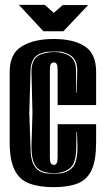

<svg xmlns="http://www.w3.org/2000/svg" viewBox="-20 -761 435 793"><path d="M202 12Q142 12 101.5 -3Q61 -18 40.5 -58.5Q20 -99 20 -173V-465Q20 -539 70 -569.5Q120 -600 202 -600Q284 -600 330.5 -569.5Q377 -539 377 -465V-327H218V-473Q218 -490 214 -497Q210 -503 202 -503Q195 -503 190 -497Q186 -490 186 -473V-110Q186 -92 190 -87Q194 -80 202 -80Q210 -80 214 -87Q218 -92 218 -110V-248H377V-174Q377 -99 358.5 -59Q340 -19 301 -3.5Q262 12 202 12ZM202 -44Q214 -44 224.5 -44.5Q235 -45 244 -48Q274 -57 287 -80.5Q300 -104 300 -156L298 -216H296L295 -156Q295 -108 283 -84.5Q271 -61 242 -52Q226 -46 202 -46Q178 -46 160 -52Q134 -60 122 -84Q110 -108 110 -156L114 -294L110 -466Q110 -496 122 -515Q134 -534 163 -541Q172 -543 182 -544.5Q192 -546 202 -546Q223 -546 238 -542Q268 -535 281 -517Q294 -499 294 -473L295 -378H297L299 -473Q299 -501 285 -519.5Q271 -538 239 -546Q236 -547 232 -547.5Q228 -548 223 -548H202Q191 -548 180.5 -547.5Q170 -547 163 -545Q132 -538 119 -518Q106 -498 106 -466L101 -294L106 -156Q106 -105 119 -80.5Q132 -56 158 -48Q167 -45 178 -44.5Q189 -44 202 -44ZM159 -632 58 -741H165L202 -708L239 -740H344L242 -632Z"/></svg>

Font: Alumni Sans Inline One
Style: Regular
Weight: 400
Designer: Robert E. Leuschke
Foundry: Robert E. Leuschke
Version: Version 1.100; ttfautohint (v1.8.3)